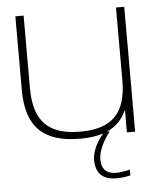

<svg xmlns="http://www.w3.org/2000/svg" viewBox="-50 -544 635 766"><g transform="rotate(-5 267.5 -160.5)"><path d="M476 0V-500H443V-209C443 -76 385 -19 258 -19C132 -19 73 -76 73 -209V-500H40V-205C40 -56 109 9 256 9C291 9 322 5 348 -4C318 32 303 68 303 99C303 151 331 179 385 179C402 179 423 177 442 172V149C424 154 400 157 386 157C348 157 328 137 328 98C328 67 345 29 375 -10H364C400 -26 425 -51 441 -87H443V0Z"/></g></svg>

Font: LT Wave Alt Thin
Style: Regular
Weight: 100
Designer: Daniel Lyons
Version: Version 2.5 (Glyphs App)